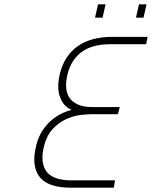

<svg xmlns="http://www.w3.org/2000/svg" viewBox="-20 -871 705 891"><path d="M527 -341H402Q383 -341 351.5 -337Q320 -333 287 -318Q254 -303 226 -274Q198 -245 185 -196Q174 -153 178 -122Q182 -91 198.5 -71.5Q215 -52 244 -43Q273 -34 311 -34H514L508 0H307Q260 0 224 -11Q188 -22 167 -46Q146 -70 140.5 -108Q135 -146 149 -200Q159 -237 176.5 -264Q194 -291 216 -310.5Q238 -330 263 -342.5Q288 -355 313 -361Q274 -377 258 -421.5Q242 -466 259 -533Q280 -614 341 -657Q402 -700 503 -700H665L658 -666H494Q409 -666 360 -630.5Q311 -595 294 -529Q285 -494 287 -465.5Q289 -437 302.5 -417Q316 -397 342.5 -385.5Q369 -374 410 -374H536ZM435 -851H470L456 -789H421ZM625 -851H660L646 -789H611Z"/></svg>

Font: Panefresco 1wt
Style: Italic
Weight: 250
Version: Version 1.000